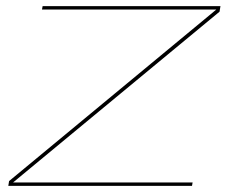

<svg xmlns="http://www.w3.org/2000/svg" viewBox="-20 -604 793 624"><path d="M7 0 9.5 -15.5 683 -573H116.5L118.5 -584H696.5L693.5 -566L22.5 -11H606L604 0Z"/></svg>

Font: Anybody UltraExpanded Thin
Style: Italic
Weight: 100
Width: 9
Italic angle: -10°
Designer: Tyler Finck
Foundry: Etcetera Type Company
Version: Version 1.010; ttfautohint (v1.8.3) -l 8 -r 50 -G 200 -x 14 